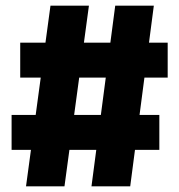

<svg xmlns="http://www.w3.org/2000/svg" viewBox="-20 -659 634 679"><path d="M72 0 158.5 -639H294.5L208 0ZM21 -129V-252.5H543.5V-129ZM303.5 0 387.5 -639H524L440.5 0ZM51.5 -384.5V-508H573V-384.5Z"/></svg>

Font: Anek Gurmukhi ExtraBold
Style: Regular
Weight: 800
Designer: Sarang Kulkarni (Gurmukhi), Yesha Goshar (Latin)
Foundry: Ek Type
Version: Version 1.003